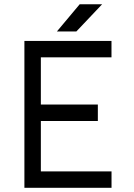

<svg xmlns="http://www.w3.org/2000/svg" viewBox="-20 -895 637 915"><path d="M96.3 0H511.5V-78.3H174.7V-318.5H446.3V-396.7H174.7V-621.7H511.3V-700H96.3ZM251.3 -745.2H344L466.7 -874.7H359.8Z"/></svg>

Font: Unageo Variable
Style: Regular
Weight: 300
Designer: Richard Sepsi
Foundry: Richard Sepsi
Version: Version 2.200